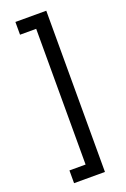

<svg xmlns="http://www.w3.org/2000/svg" viewBox="-170 -813 659 1005"><g transform="rotate(-20 160.0 -311.0)"><path d="M230 -760V138H58V67H148V-689H58V-760Z"/></g></svg>

Font: IBM Plex Sans Thai Text
Style: Regular
Weight: 450
Designer: Mike Abbink, Paul van der Laan, Pieter van Rosmalen, Ben Mitchell, Mark Frömberg
Foundry: Bold Monday
Version: Version 1.1